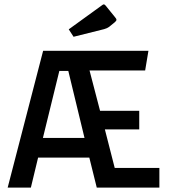

<svg xmlns="http://www.w3.org/2000/svg" viewBox="-20 -857 798 877"><path d="M15 0ZM177 -625H658L643 -535H389L437 -351H616V-266H459L504 -90H708V0H422L388 -137H154L121 0H15ZM366 -227 292 -533H251L176 -227ZM294 -723 446 -833Q451 -837 454 -837Q458 -837 462 -832L505 -779Q512 -771 512 -767Q512 -762 505 -756L478 -734Q470 -728 456 -724L316 -689Z"/></svg>

Font: Changa
Style: Regular
Weight: 400
Designer: Eduardo Rodriguez Tunni
Foundry: Eduardo Rodriguez Tunni
Version: Version 2.002; ttfautohint (v1.5.10-5e6f)